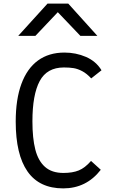

<svg xmlns="http://www.w3.org/2000/svg" viewBox="-20 -1025 640 1063"><path d="M67 -352Q67 -475 98.5 -560.5Q130 -646 190.2 -690Q250.5 -734 337 -734Q400 -734 455.8 -710Q511.5 -686 542 -636L485 -591Q460 -618 435.2 -631Q410.5 -644 387.5 -647.8Q364.5 -651.5 334 -651.5Q240 -651.5 199.8 -576.2Q159.5 -501 159.5 -353Q159.5 -259.5 175.5 -197Q191.5 -134.5 229.2 -101Q267 -67.5 331 -67.5Q382 -67.5 416.2 -81.5Q450.5 -95.5 484 -134L538 -85Q458 18 330 18Q198 18 132.5 -75.5Q67 -169 67 -352ZM243 -1005H358L519 -826.5H425L300 -957.5L176 -826.5H81Z"/></svg>

Font: JuliaMono
Style: Regular
Weight: 400
Monospace: yes
Designer: cormullion
Foundry: corm
Version: Version 0.055; ttfautohint (v1.8.4)